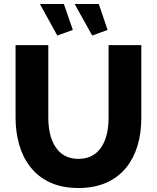

<svg xmlns="http://www.w3.org/2000/svg" viewBox="-20 -936 787 962"><path d="M345 -786 300 -916H180L267 -758ZM519 -786 475 -916H354L442 -758ZM256 -203Q222 -258 222 -347V-710H58V-347Q58 -275 76 -211.5Q94 -148 131 -101Q170 -50 230.5 -22Q291 6 373 6Q529 6 613 -97Q688 -191 688 -347V-710H524V-347Q524 -258 491 -204Q452 -140 373 -140Q295 -140 256 -203Z"/></svg>

Font: RT Raleway ExtraBold
Style: Regular
Weight: 400
Designer: Matt McInerney, Pablo Impallari, Rodrigo Fuenzalida — Edited by Milan Moffatt in April 2016
Foundry: Matt McInerney, Pablo Impallari, Rodrigo Fuenzalida — Edited by Milan Moffatt in April 2016
Version: Version 3.001